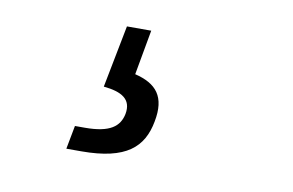

<svg xmlns="http://www.w3.org/2000/svg" viewBox="-46 -99 712 467"><g transform="rotate(10 310.0 135.0)"><path d="M140.5 294.5H177.5C289 294.5 328.5 256.5 340.5 192.5C353 129 327.5 100 274 87L294 -24H234L204 130C249 134.5 274.5 149 267.5 186.5C261 218 238 236.5 176 236.5H151.5Z"/></g></svg>

Font: Monaspace Argon
Style: Italic
Weight: 400
Italic angle: -11°
Designer: Riley Cran & the Lettermatic Team
Foundry: Lettermatic
Version: Version 1.101 (Monaspace Argon)